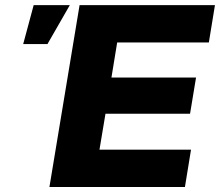

<svg xmlns="http://www.w3.org/2000/svg" viewBox="-20 -748 880 768"><path d="M177.7 0 298.3 -727.5H839.8L815.4 -578.1H448.7L425.8 -438H764.2L740.2 -293H401.9L377.9 -149.4H744.1L719.7 0ZM72.8 -571.8 114.7 -727.5H259.3L169.9 -571.8Z"/></svg>

Font: Inter Display ExtraBold
Style: Italic
Weight: 800
Italic angle: -9.39999°
Designer: Rasmus Andersson
Foundry: rsms
Version: Version 4.000;git-a52131595